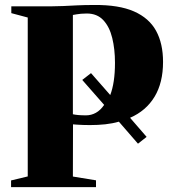

<svg xmlns="http://www.w3.org/2000/svg" viewBox="-20 -769 712 789"><path d="M25.5 0V-27.5L94 -44V-697L26.5 -715V-743H191Q214 -743 240 -744.2Q266 -745.5 297 -747Q328 -748.5 366.5 -748.5Q468.5 -749.5 530.8 -722Q593 -694.5 621.5 -642.2Q650 -590 650 -514.5Q650 -429 615 -371.2Q580 -313.5 514.5 -285L582.5 -206.5L547 -178.5L468.5 -269Q442.5 -261.5 412.5 -258.2Q382.5 -255 349.5 -255Q335.5 -255 321 -255.5Q306.5 -256 295.5 -256.8Q284.5 -257.5 280 -258L279.5 -43.5L374.5 -28V0ZM333.5 -295Q355 -295 374 -305.5Q393 -316 408 -338L318 -440.5L354 -468.5L433 -378.5Q442.5 -403 447.5 -436.2Q452.5 -469.5 452.5 -511Q452.5 -567 441.2 -613Q430 -659 404.5 -686.2Q379 -713.5 336.5 -713.5Q322.5 -713.5 312.8 -712.5Q303 -711.5 295.2 -710.2Q287.5 -709 279.5 -707.5V-299.5Q288 -297.5 302 -296.2Q316 -295 333.5 -295Z"/></svg>

Font: Merriweather 120pt Black
Style: Regular
Weight: 900
Designer: Eben Sorkin
Foundry: Eben Sorkin
Version: Version 2.100